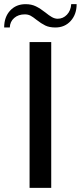

<svg xmlns="http://www.w3.org/2000/svg" viewBox="-27 -902 388 922"><path d="M115 -700H219V0H115ZM96 -882Q124 -882 145.5 -871.5Q167 -861 191 -842Q208 -828 222 -820Q236 -812 250 -812Q276 -812 294.5 -831.5Q313 -851 315 -882H341Q341 -833 312.5 -801.5Q284 -770 239 -770Q210 -770 190.5 -779.5Q171 -789 148 -807Q132 -820 120 -826.5Q108 -833 92 -833Q61 -833 41 -815.5Q21 -798 20 -770H-7Q-7 -820 21.5 -851Q50 -882 96 -882Z"/></svg>

Font: Fahkwang
Style: Regular
Weight: 400
Version: Version 1.000; ttfautohint (v1.6)